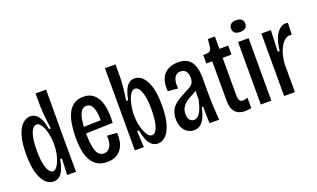

<svg xmlns="http://www.w3.org/2000/svg" viewBox="-75 -1104 2513 1524"><g transform="rotate(-20 1181.0 -342.0)"><path d="M171 12Q132 12 102 -18.5Q72 -49 54.5 -110.5Q37 -172 37 -264Q37 -359 55 -419.5Q73 -480 103.5 -509Q134 -538 170 -538Q200 -538 221 -520Q242 -502 255.5 -469.5Q269 -437 276 -392H292Q286 -429 282 -466.5Q278 -504 275.5 -536Q273 -568 273 -590V-694H362L361 -267L362 0H287L293 -137H278Q271 -93 257.5 -59.5Q244 -26 223 -7Q202 12 171 12ZM192 -66Q209 -66 223.5 -83.5Q238 -101 249 -129Q260 -157 266.5 -190.5Q273 -224 273 -256V-272Q273 -293 270 -318.5Q267 -344 260.5 -369Q254 -394 244.5 -414.5Q235 -435 222.5 -447.5Q210 -460 195 -460Q177 -460 161.5 -440.5Q146 -421 136.5 -377.5Q127 -334 127 -261Q127 -192 136.5 -149Q146 -106 161 -86Q176 -66 192 -66Z M624 12Q572 12 539 -9Q506 -30 486.5 -67Q467 -104 459.5 -151.5Q452 -199 452 -254Q452 -310 459.5 -361Q467 -412 485 -452.5Q503 -493 535.5 -516.5Q568 -540 618 -540Q664 -540 694.5 -519.5Q725 -499 742.5 -462Q760 -425 766 -374.5Q772 -324 768 -265L516 -258V-313L704 -318L685 -291Q688 -347 681 -386Q674 -425 658.5 -444.5Q643 -464 618 -464Q590 -464 573 -440Q556 -416 548.5 -371Q541 -326 541 -262Q541 -163 559 -112Q577 -61 622 -61Q639 -61 652.5 -69Q666 -77 675.5 -92.5Q685 -108 689 -131.5Q693 -155 691 -185L774 -179Q777 -146 771.5 -112.5Q766 -79 749 -51Q732 -23 701.5 -5.5Q671 12 624 12Z M1052 12Q1021 12 999 -7.5Q977 -27 964 -60.5Q951 -94 944 -137H928L935 0H859V-266V-694H948V-590Q948 -568 945.5 -535Q943 -502 939 -465Q935 -428 929 -392H945Q953 -437 966.5 -469.5Q980 -502 1000.5 -520Q1021 -538 1051 -538Q1088 -538 1118 -508.5Q1148 -479 1166 -418Q1184 -357 1184 -263Q1184 -170 1166.5 -109Q1149 -48 1119 -18Q1089 12 1052 12ZM1030 -66Q1047 -66 1061.5 -85.5Q1076 -105 1085 -148Q1094 -191 1094 -260Q1094 -333 1084 -377Q1074 -421 1059 -440.5Q1044 -460 1026 -460Q1011 -460 998.5 -447.5Q986 -435 976.5 -414.5Q967 -394 961 -369Q955 -344 951.5 -319Q948 -294 948 -272V-256Q948 -224 954.5 -190.5Q961 -157 972 -128.5Q983 -100 998 -83Q1013 -66 1030 -66Z M1357 11Q1330 11 1305.5 -3Q1281 -17 1265 -46.5Q1249 -76 1249 -122Q1249 -157 1259.5 -183.5Q1270 -210 1289 -229.5Q1308 -249 1333.5 -264.5Q1359 -280 1389 -295Q1415 -308 1434 -319Q1453 -330 1463 -346Q1473 -362 1473 -389Q1473 -425 1458 -445Q1443 -465 1413 -465Q1389 -465 1373.5 -451Q1358 -437 1352 -410Q1346 -383 1350 -344L1265 -352Q1261 -396 1269 -431Q1277 -466 1297 -490Q1317 -514 1347.5 -527Q1378 -540 1419 -540Q1470 -540 1501 -519Q1532 -498 1546.5 -457Q1561 -416 1561 -355V-211Q1561 -181 1562.5 -143.5Q1564 -106 1566.5 -68.5Q1569 -31 1571 0H1490Q1488 -35 1487.5 -70.5Q1487 -106 1487 -141H1475Q1465 -89 1448.5 -55Q1432 -21 1409.5 -5Q1387 11 1357 11ZM1385 -66Q1401 -66 1414.5 -76.5Q1428 -87 1439 -106Q1450 -125 1458 -150.5Q1466 -176 1473 -204V-300L1503 -313Q1496 -297 1480.5 -285Q1465 -273 1446 -263Q1427 -253 1407.5 -242Q1388 -231 1372 -216.5Q1356 -202 1345.5 -182Q1335 -162 1335 -133Q1335 -99 1349.5 -82.5Q1364 -66 1385 -66Z M1789 7Q1735 7 1706.5 -25Q1678 -57 1678 -122V-454H1628V-526H1647Q1675 -526 1686 -536Q1697 -546 1699 -568L1706 -632H1765V-528H1840V-452H1765V-137Q1765 -107 1773.5 -92.5Q1782 -78 1803 -78Q1809 -78 1819 -80.5Q1829 -83 1842 -87V0Q1827 4 1814 5.5Q1801 7 1789 7Z M1923 0V-528H2012V0ZM1966 -597Q1937 -597 1922 -609.5Q1907 -622 1907 -647Q1907 -671 1922.5 -683.5Q1938 -696 1966 -696Q1996 -696 2011.5 -683.5Q2027 -671 2027 -647Q2027 -622 2011.5 -609.5Q1996 -597 1966 -597Z M2120 0V-312V-528H2200L2193 -348H2209Q2215 -409 2232 -451.5Q2249 -494 2274 -516Q2299 -538 2328 -538Q2333 -538 2337.5 -537.5Q2342 -537 2347 -536L2343 -436Q2339 -437 2335 -437.5Q2331 -438 2327 -438Q2299 -438 2274 -412.5Q2249 -387 2232 -341.5Q2215 -296 2211 -236V0Z"/></g></svg>

Font: Bricolage Grotesque 36pt Condensed
Style: Regular
Weight: 400
Width: 3
Designer: Mathieu Triay
Foundry: Atelier Triay
Version: Version 1.001;gftools[0.9.33.dev8+g029e19f]